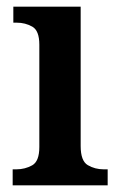

<svg xmlns="http://www.w3.org/2000/svg" viewBox="-20 -556 357 576"><path d="M18 0V-48H29Q55 -48 76.5 -60Q98 -72 98 -115V-422Q98 -464 77 -476Q56 -488 30 -488H20V-536H222V-118Q222 -73 243.5 -60.5Q265 -48 291 -48H303V0Z"/></svg>

Font: Noto Serif Tamil SemiCondensed SemiBold
Style: Regular
Weight: 600
Width: 4
Designer: Indian Type Foundry, Tom Grace, and the Monotype Design Team
Foundry: Monotype Imaging Inc.
Version: Version 2.004; ttfautohint (v1.8.4.7-5d5b)